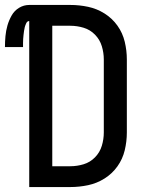

<svg xmlns="http://www.w3.org/2000/svg" viewBox="-61 -755 581 775"><path d="M57 0H223Q259 0 294.5 -7.5Q330 -15 361 -34.5Q392 -54 413 -83.5Q434 -113 442.5 -148.5Q451 -184 451 -220V-515Q451 -551 442.5 -586.5Q434 -622 413 -651.5Q392 -681 361 -700.5Q330 -720 294.5 -727.5Q259 -735 223 -735H57Q35 -735 16 -723.5Q-3 -712 -14 -692.5Q-25 -673 -31 -652Q-37 -631 -39 -609Q-41 -587 -41 -565H32Q32 -573 32 -581Q32 -589 32.5 -597.5Q33 -606 34 -614Q35 -622 36 -630Q37 -638 39 -645.5Q41 -653 45 -661.5Q49 -670 57 -670ZM150 -84V-651H223Q250 -651 276.5 -643Q303 -635 322.5 -615Q342 -595 350 -568.5Q358 -542 358 -515V-220Q358 -193 350 -166.5Q342 -140 322.5 -120Q303 -100 276.5 -92Q250 -84 223 -84Z"/></svg>

Font: Iosevka SS08 Medium
Style: Regular
Weight: 500
Monospace: yes
Designer: Belleve Invis
Foundry: Belleve Invis
Version: Version 3.4.3; ttfautohint (v1.8.3)